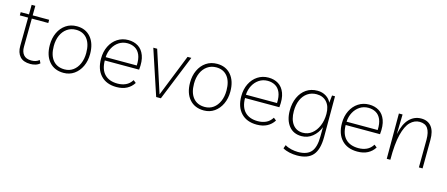

<svg xmlns="http://www.w3.org/2000/svg" viewBox="-51 -1200 4687 2014"><g transform="rotate(15 2293.0 -193.0)"><path d="M248 7Q171 7 134 -35Q97 -77 98 -149L101 -457H11V-492H101L102 -596H142L141 -492H320V-457H141L138 -151Q137 -96 164 -63.5Q191 -31 249 -31Q273 -31 293.5 -37Q314 -43 334 -59L350 -27Q331 -9 303.5 -1Q276 7 248 7Z M620 -502Q716 -502 772 -436Q828 -370 828 -256Q828 -181 800 -121.5Q772 -62 722.5 -27.5Q673 7 609 7Q509 7 452 -59Q395 -125 395 -239Q395 -314 423 -373.5Q451 -433 501.5 -467.5Q552 -502 620 -502ZM609 -31Q662 -31 701.5 -59.5Q741 -88 763.5 -139Q786 -190 786 -256Q786 -356 742 -410Q698 -464 621 -464Q566 -464 524.5 -435Q483 -406 460.5 -355.5Q438 -305 438 -239Q438 -139 483 -85Q528 -31 609 -31Z M1183 7Q1074 7 1012.5 -58.5Q951 -124 951 -240Q951 -316 980.5 -375.5Q1010 -435 1061.5 -468.5Q1113 -502 1178 -502Q1240 -502 1286 -473.5Q1332 -445 1354.5 -385Q1377 -325 1367 -231H994Q995 -132 1044.5 -81.5Q1094 -31 1185 -31Q1233 -31 1273 -49Q1313 -67 1340 -110L1369 -87Q1341 -42 1294.5 -17.5Q1248 7 1183 7ZM1179 -467Q1127 -467 1086.5 -440.5Q1046 -414 1021.5 -368.5Q997 -323 994 -267H1332Q1335 -338 1316 -382Q1297 -426 1261 -446.5Q1225 -467 1179 -467Z M1823 -492H1864L1665 0H1614L1451 -492H1493L1641 -36Z M2143 -502Q2239 -502 2295 -436Q2351 -370 2351 -256Q2351 -181 2323 -121.5Q2295 -62 2245.5 -27.5Q2196 7 2132 7Q2032 7 1975 -59Q1918 -125 1918 -239Q1918 -314 1946 -373.5Q1974 -433 2024.5 -467.5Q2075 -502 2143 -502ZM2132 -31Q2185 -31 2224.5 -59.5Q2264 -88 2286.5 -139Q2309 -190 2309 -256Q2309 -356 2265 -410Q2221 -464 2144 -464Q2089 -464 2047.5 -435Q2006 -406 1983.5 -355.5Q1961 -305 1961 -239Q1961 -139 2006 -85Q2051 -31 2132 -31Z M2706 7Q2597 7 2535.5 -58.5Q2474 -124 2474 -240Q2474 -316 2503.5 -375.5Q2533 -435 2584.5 -468.5Q2636 -502 2701 -502Q2763 -502 2809 -473.5Q2855 -445 2877.5 -385Q2900 -325 2890 -231H2517Q2518 -132 2567.5 -81.5Q2617 -31 2708 -31Q2756 -31 2796 -49Q2836 -67 2863 -110L2892 -87Q2864 -42 2817.5 -17.5Q2771 7 2706 7ZM2702 -467Q2650 -467 2609.5 -440.5Q2569 -414 2544.5 -368.5Q2520 -323 2517 -267H2855Q2858 -338 2839 -382Q2820 -426 2784 -446.5Q2748 -467 2702 -467Z M3198 210Q3156 210 3114.5 201Q3073 192 3043 174L3057 136Q3088 155 3126.5 163.5Q3165 172 3199 172Q3298 172 3341.5 120.5Q3385 69 3385 -46L3386 -147Q3360 -80 3308.5 -39Q3257 2 3192 2Q3102 2 3053 -61Q3004 -124 3004 -226Q3004 -307 3032.5 -369.5Q3061 -432 3112 -467Q3163 -502 3233 -502Q3286 -502 3326.5 -476.5Q3367 -451 3383 -412L3392 -493H3424V-51Q3424 85 3369.5 147.5Q3315 210 3198 210ZM3234 -464Q3178 -464 3135.5 -435Q3093 -406 3070 -353.5Q3047 -301 3047 -231Q3047 -140 3086.5 -88Q3126 -36 3196 -36Q3251 -36 3293.5 -69.5Q3336 -103 3360.5 -161Q3385 -219 3385 -291Q3385 -372 3344.5 -418Q3304 -464 3234 -464Z M3799 7Q3690 7 3628.5 -58.5Q3567 -124 3567 -240Q3567 -316 3596.5 -375.5Q3626 -435 3677.5 -468.5Q3729 -502 3794 -502Q3856 -502 3902 -473.5Q3948 -445 3970.5 -385Q3993 -325 3983 -231H3610Q3611 -132 3660.5 -81.5Q3710 -31 3801 -31Q3849 -31 3889 -49Q3929 -67 3956 -110L3985 -87Q3957 -42 3910.5 -17.5Q3864 7 3799 7ZM3795 -467Q3743 -467 3702.5 -440.5Q3662 -414 3637.5 -368.5Q3613 -323 3610 -267H3948Q3951 -338 3932 -382Q3913 -426 3877 -446.5Q3841 -467 3795 -467Z M4118 0V-492H4158L4153 -277Q4177 -393 4231 -447.5Q4285 -502 4360 -502Q4432 -502 4471 -453Q4510 -404 4509 -309L4507 0H4467L4469 -301Q4469 -383 4441 -423.5Q4413 -464 4352 -464Q4296 -464 4251.5 -420Q4207 -376 4181.5 -274.5Q4156 -173 4157 0Z"/></g></svg>

Font: Livvic ExtraLight
Style: Regular
Weight: 275
Designer: Jacques Le Bailly, Baron von Fonthausen
Version: Version 1.001; ttfautohint (v1.8.2)